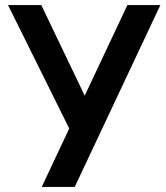

<svg xmlns="http://www.w3.org/2000/svg" viewBox="-20 -740 659 760"><path d="M614.8 -720H484.3L145.1 0H275.8ZM324.7 -341.7 143.4 -720H11.7L260 -219.3Z"/></svg>

Font: Vela Sans GX ExtLt
Style: Regular
Weight: 200
Designer: Principal design: Mikhail Sharanda - project Manrope.
Design modification: Ravid Balaliev
Foundry: Mikhail Sharanda
Version: Version 1.001